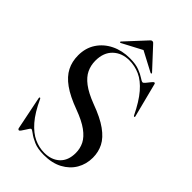

<svg xmlns="http://www.w3.org/2000/svg" viewBox="-257 -962 1070 1070"><g transform="rotate(45 277.5 -427.0)"><path d="M304.5 11Q256 11 225 -2.5Q194 -16 176.8 -29.5Q159.5 -43 153 -43Q150 -43 144.2 -34.8Q138.5 -26.5 131.8 -15.5Q125 -4.5 119 3.8Q113 12 109.5 12Q106.5 12 104 10Q101.5 8 100.5 4.5L60.5 -192.5Q60 -195.5 60.2 -197.2Q60.5 -199 62 -199.5Q64 -201 66 -199.8Q68 -198.5 69 -196Q103.5 -121 140.8 -78.2Q178 -35.5 217.2 -17.5Q256.5 0.5 297.5 0.5Q354.5 0.5 388.8 -31.8Q423 -64 423 -123Q423 -158.5 407.8 -188.8Q392.5 -219 355.8 -246Q319 -273 254 -297Q177.5 -325 132.2 -357.5Q87 -390 67 -429.2Q47 -468.5 47 -517.5Q47 -575 75.2 -618.2Q103.5 -661.5 152.5 -685.8Q201.5 -710 263 -710Q308.5 -710 337.8 -698.8Q367 -687.5 383.5 -676Q400 -664.5 407.5 -664.5Q413 -664.5 422.5 -676.2Q432 -688 441.2 -699.5Q450.5 -711 454.5 -711Q457 -711 458.8 -709.8Q460.5 -708.5 461.5 -704.5L513 -503.5Q514 -501 513.8 -499.2Q513.5 -497.5 511.5 -496Q510 -495.5 508 -496.5Q506 -497.5 505 -499.5Q468 -576 430.2 -619.8Q392.5 -663.5 352.5 -681.5Q312.5 -699.5 269 -699.5Q211 -699.5 173.5 -664Q136 -628.5 136 -564Q136 -527.5 150.8 -496.2Q165.5 -465 201.2 -437.8Q237 -410.5 300 -386.5Q379.5 -357.5 425.2 -324.5Q471 -291.5 490 -254Q509 -216.5 509 -172Q509 -121 484.8 -79.5Q460.5 -38 414.8 -13.5Q369 11 304.5 11ZM303.5 -806H264.5L399 -735Q405 -731.5 407 -733.5Q408.5 -734.5 408.5 -736.5Q408.5 -738.5 406 -741L300.5 -855Q296 -860.5 292.5 -863.2Q289 -866 284 -866Q279 -866 275.5 -863.2Q272 -860.5 267.5 -855L162 -741Q159.5 -738.5 159.8 -736.5Q160 -734.5 161 -733.5Q163.5 -731.5 169 -735Z"/></g></svg>

Font: Fraunces 96pt
Style: Regular
Weight: 400
Version: Version 1.000;[b76b70a41]